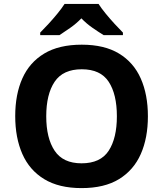

<svg xmlns="http://www.w3.org/2000/svg" viewBox="-20 -954 836 984"><path d="M738 -358Q738 -247 701.5 -164.5Q665 -82 590 -36Q515 10 398 10Q282 10 206.5 -36Q131 -82 94.5 -165Q58 -248 58 -359Q58 -470 94.5 -552Q131 -634 206.5 -679.5Q282 -725 399 -725Q515 -725 590 -679.5Q665 -634 701.5 -551.5Q738 -469 738 -358ZM217 -358Q217 -246 260 -181.5Q303 -117 398 -117Q495 -117 537 -181.5Q579 -246 579 -358Q579 -471 537 -535Q495 -599 399 -599Q303 -599 260 -535Q217 -471 217 -358ZM485 -934Q499 -912 521.5 -884.5Q544 -857 568 -831Q592 -805 610 -787V-774H511Q485 -790 454 -811.5Q423 -833 397 -860Q371 -833 341 -812Q311 -791 285 -774H186V-787Q205 -806 228.5 -831.5Q252 -857 274.5 -884.5Q297 -912 311 -934Z"/></svg>

Font: Noto Sans Bamum
Style: Regular
Weight: 400
Designer: Monotype Design Team
Foundry: Monotype Imaging Inc.
Version: Version 2.001